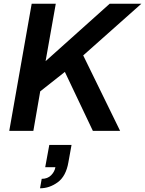

<svg xmlns="http://www.w3.org/2000/svg" viewBox="-20 -706 783 1036"><path d="M30 0 151 -686H281L226 -376L572 -686H743L429 -407L628 0H481L330 -318L197 -213L160 0ZM196 310 205 259Q237 259 256 239.5Q275 220 279 196H224L246 76H366L349 170Q336 245 291.5 277.5Q247 310 196 310Z"/></svg>

Font: Archivo Variable SemiBold
Style: Italic
Weight: 600
Italic angle: -10°
Designer: Hector Gatti
Foundry: Omnibus-Type
Version: Version 2.001